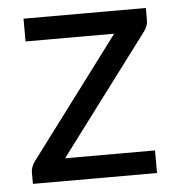

<svg xmlns="http://www.w3.org/2000/svg" viewBox="-43 -547 548 588"><g transform="rotate(-5 231.0 -253.0)"><path d="M426.5 -468.5Q426.5 -459 423 -450.2Q419.5 -441.5 414 -434.5L140 -69.5H416.5V0H35V-37Q35 -43.5 38.2 -52.2Q41.5 -61 47.5 -69L323 -436.5H50.5V-506.5H426.5Z"/></g></svg>

Font: 8514790e538f44c2 - subset of Lato
Style: Regular
Weight: 400
Version: Version 1.104; Western+Polish opensource